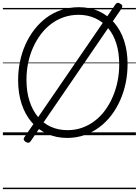

<svg xmlns="http://www.w3.org/2000/svg" viewBox="-20 -940 965 1335"><path d="M447 19Q371 19 308 -9.5Q245 -38 200 -90.5Q155 -143 130.5 -217Q106 -291 106 -383Q106 -449 119 -512Q132 -575 157.5 -631.5Q183 -688 219.5 -735Q256 -782 303 -817Q350 -852 407 -871Q464 -890 529 -890Q605 -890 667 -862Q729 -834 774 -782Q819 -730 843 -657Q867 -584 867 -494Q867 -427 854 -363.5Q841 -300 815.5 -242.5Q790 -185 753.5 -137.5Q717 -90 670 -55Q623 -20 567 -0.5Q511 19 447 19ZM450 -35Q504 -35 551.5 -52Q599 -69 639.5 -100Q680 -131 711 -173.5Q742 -216 764 -267Q786 -318 797.5 -375Q809 -432 809 -492Q809 -573 789 -637Q769 -701 731 -745.5Q693 -790 641 -813.5Q589 -837 526 -837Q472 -837 424 -820.5Q376 -804 335.5 -773.5Q295 -743 263.5 -701Q232 -659 209.5 -608.5Q187 -558 175.5 -501.5Q164 -445 164 -385Q164 -303 185 -238Q206 -173 243.5 -127.5Q281 -82 333.5 -58.5Q386 -35 450 -35ZM193 42Q187 51 179 52.5Q171 54 159 47Q137 32 149 15L783 -910Q789 -919 798.5 -920Q808 -921 818 -913Q828 -908 830 -900Q832 -892 826 -882ZM0 365H925V375H0ZM0 -20H925V0H0ZM0 -505H925V-500H0ZM0 -885H925V-875H0Z"/></svg>

Font: Playwrite GB J Guides
Style: Italic
Weight: 400
Italic angle: -7.01216°
Designer: Veronika Burian, José Scaglione
Foundry: TypeTogether
Version: Version 1.003